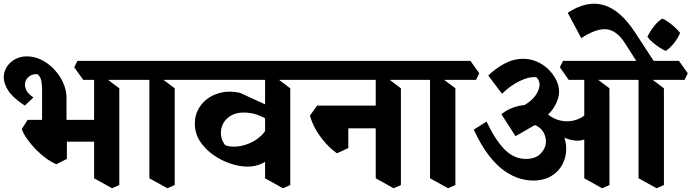

<svg xmlns="http://www.w3.org/2000/svg" viewBox="-35 -963 3681 1022"><path d="M319 -227 189 -251V-491Q189 -514 184.5 -534.5Q180 -555 165 -568Q141 -570 123.5 -558.5Q106 -547 100 -528Q94 -509 103.5 -486.5Q113 -464 143 -444L97 -401Q33 -443 9 -480.5Q-15 -518 -15 -551Q-15 -581 1 -606.5Q17 -632 45 -647.5Q73 -663 108 -663Q149 -663 186.5 -644Q224 -625 253.5 -593.5Q283 -562 300.5 -524Q318 -486 319 -448ZM265 -89Q240 -99 211.5 -119.5Q183 -140 157 -166.5Q131 -193 110.5 -221.5Q90 -250 81 -276L112 -325H254L321 -286V-117ZM231 -209 200 -325H528L550 -209ZM561 39 466 -14V-581L511 -560L600 -493V22ZM408 -538 360 -605 377 -639H680L728 -573L711 -538Z M856 39 760 -14V-581L806 -560L895 -493V22ZM685 -538 638 -605 655 -639H975L1022 -573L1005 -538Z M1284 -76Q1240 -76 1191 -92.5Q1142 -109 1099 -139.5Q1056 -170 1029 -212Q1002 -254 1002 -306Q1002 -347 1020.5 -381.5Q1039 -416 1072 -439.5Q1105 -463 1148.5 -471.5Q1192 -480 1242 -469L1423 -386L1405 -315Q1366 -342 1332 -353Q1298 -364 1263 -364Q1220 -364 1191.5 -346Q1163 -328 1150.5 -300.5Q1138 -273 1141.5 -243Q1145 -213 1164 -190Q1191 -180 1225.5 -183Q1260 -186 1294.5 -201Q1329 -216 1356 -241.5Q1383 -267 1394 -303L1433 -151Q1405 -116 1366.5 -96Q1328 -76 1284 -76ZM1471 39 1376 -14V-581L1421 -560L1510 -493V22ZM975 -538 928 -605 945 -639H1590L1638 -573L1621 -538Z M2060 39 1965 -14V-581L2010 -560L2099 -493V22ZM1759 -147Q1728 -168 1698 -201.5Q1668 -235 1646 -273.5Q1624 -312 1615 -348L1653 -401H1752L1819 -357V-175ZM1739 -280 1708 -401H2021L2043 -280ZM1590 -538 1543 -605 1560 -639H2179L2227 -573L2210 -538Z M2350 39 2254 -14V-581L2300 -560L2389 -493V22ZM2179 -538 2132 -605 2149 -639H2469L2516 -573L2499 -538Z M2802 -2Q2769 -2 2731 -13Q2693 -24 2651.5 -52.5Q2610 -81 2568 -134.5Q2526 -188 2487 -273L2555 -316Q2599 -221 2649.5 -169Q2700 -117 2764 -117Q2817 -117 2844 -146.5Q2871 -176 2871 -211Q2871 -233 2860 -255Q2849 -277 2825.5 -291Q2802 -305 2764 -303L2851 -320L2709 -238L2634 -355Q2656 -373 2683 -385Q2710 -397 2738.5 -401.5Q2767 -406 2792 -401L2828 -376Q2884 -352 2917 -317Q2950 -282 2964.5 -244Q2979 -206 2979 -170Q2979 -127 2959 -88.5Q2939 -50 2899.5 -26Q2860 -2 2802 -2ZM2829 -318 2698 -378Q2745 -393 2776 -416Q2807 -439 2822 -465Q2837 -491 2837 -513Q2837 -525 2832 -535.5Q2827 -546 2820 -552Q2781 -556 2731 -531.5Q2681 -507 2637 -464L2564 -561Q2600 -597 2649 -623.5Q2698 -650 2750 -650Q2789 -650 2824 -634.5Q2859 -619 2885 -593Q2911 -567 2926 -536.5Q2941 -506 2941 -475Q2941 -436 2913.5 -391Q2886 -346 2829 -318ZM3083 -224Q3047 -206 2993 -221.5Q2939 -237 2866 -296L2875 -359Q2903 -335 2934.5 -325Q2966 -315 2996.5 -318Q3027 -321 3051.5 -333Q3076 -345 3088 -364ZM3170 39 3075 -14V-581L3120 -560L3209 -493V22ZM2992 -538 2945 -605 2962 -639H3289L3337 -573L3320 -538ZM3390 -579 3293 -731Q3249 -801 3194.5 -807Q3140 -813 3059 -760L2987 -895Q3039 -929 3087 -939Q3135 -949 3180 -935.5Q3225 -922 3266.5 -885Q3308 -848 3347 -788L3460 -615ZM3460 39 3364 -14V-581L3410 -560L3499 -493V22ZM3289 -538 3242 -605 3259 -639H3579L3626 -573L3609 -538Z M3509 -692Q3494 -698 3475 -710.5Q3456 -723 3438.5 -738Q3421 -753 3411 -767Q3425 -796 3446.5 -823.5Q3468 -851 3490 -864Q3508 -857 3526 -843.5Q3544 -830 3559.5 -815.5Q3575 -801 3585 -788Q3575 -762 3553.5 -734.5Q3532 -707 3509 -692Z"/></svg>

Font: Eczar SemiBold
Style: Regular
Weight: 600
Designer: Vaibhav Singh
Foundry: Rosetta Type Foundry
Version: Version 2.000